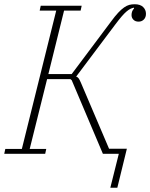

<svg xmlns="http://www.w3.org/2000/svg" viewBox="-27 -725 708 905"><path d="M533 0H458L311 -347L305 -352H195L113 -23H191L186 0H-7L-2 -23H76L238 -675H160L165 -698H358L353 -675H275L201 -376H311L496 -623Q515 -649 530 -665Q545 -681 558 -690Q571 -699 582.5 -702Q594 -705 608 -705Q634 -705 647.5 -692Q661 -679 661 -660Q661 -643 651 -633Q641 -623 626 -623Q611 -623 602 -632Q593 -641 593 -654Q593 -673 605 -685L604 -689Q595 -687 587 -683Q579 -679 569 -670.5Q559 -662 546.5 -647.5Q534 -633 516 -609L332 -364Q339 -362 343.5 -356Q348 -350 354 -336L487 -24H571L526 160H493Z"/></svg>

Font: IBM Plex Serif ExtraLight
Style: Italic
Weight: 200
Italic angle: -14°
Designer: Mike Abbink, Paul van der Laan, Pieter van Rosmalen
Foundry: Bold Monday
Version: Version 2.5